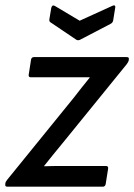

<svg xmlns="http://www.w3.org/2000/svg" viewBox="-26 -703 506 723"><path d="M2 0Q-8 0 -6 -9V-12Q-5 -19 1 -26L251 -334Q266 -354 281.5 -373Q297 -392 312 -411V-412Q290 -412 266.5 -412Q243 -412 220 -412H90Q81 -412 82 -421L91 -479Q93 -488 102 -488H451Q461 -488 459 -480V-477Q458 -470 451 -461L213 -168Q195 -146 176.5 -123.5Q158 -101 140 -78V-77Q164 -78 186.5 -78Q209 -78 233 -78H373Q383 -78 381 -67L372 -10Q370 0 361 0ZM397 -681Q403 -684 406 -682Q409 -680 408 -675L400 -625Q398 -617 390 -613L275 -553Q268 -550 262 -553L167 -617Q163 -619 161 -622Q159 -625 160 -631L167 -673Q170 -686 180 -681L274 -625Z"/></svg>

Font: Sofia Sans Semi Condensed Medium
Style: Italic
Weight: 500
Italic angle: -9°
Version: Version 4.100